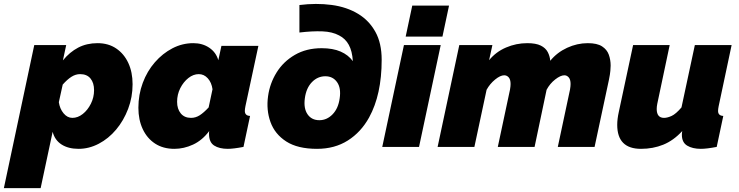

<svg xmlns="http://www.w3.org/2000/svg" viewBox="-82 -759 3818 992"><path d="M95 -526H260L243 -447Q278 -490 322 -513Q366 -536 422 -536Q478 -536 518.5 -508.5Q559 -481 581 -433.5Q603 -386 603 -324Q603 -257 580 -196.5Q557 -136 518 -89.5Q479 -43 428.5 -16.5Q378 10 324 10Q271 10 236 -12.5Q201 -35 190 -78L128 213H-62ZM292 -150Q320 -150 345.5 -170Q371 -190 387.5 -223Q404 -256 404 -293Q404 -331 385.5 -353.5Q367 -376 332 -376Q309 -376 287.5 -362.5Q266 -349 242 -322L222 -231Q227 -197 246.5 -173.5Q266 -150 292 -150Z M819 10Q761 10 719.5 -17Q678 -44 655.5 -92Q633 -140 633 -202Q633 -270 655.5 -330.5Q678 -391 718 -437Q758 -483 809 -509.5Q860 -536 917 -536Q964 -536 999 -512.5Q1034 -489 1046 -448L1062 -522H1253L1186 -210Q1183 -195 1183 -186Q1183 -161 1210 -160L1176 0Q1150 5 1129.5 7.5Q1109 10 1095 10Q1051 10 1024.5 -7Q998 -24 998 -67Q998 -71 998 -74.5Q998 -78 999 -82Q963 -34 915.5 -12Q868 10 819 10ZM905 -150Q929 -150 950 -163.5Q971 -177 996 -204L1016 -298Q1011 -333 991.5 -354.5Q972 -376 945 -376Q917 -376 891.5 -356Q866 -336 849.5 -303.5Q833 -271 833 -233Q833 -196 852 -173Q871 -150 905 -150Z M1556 10Q1456 10 1397 -28Q1338 -66 1315.5 -128.5Q1293 -191 1303 -262Q1312 -328 1347 -384.5Q1382 -441 1441.5 -475.5Q1501 -510 1580 -510Q1638 -510 1678 -492.5Q1718 -475 1741 -443Q1738 -495 1720 -527.5Q1702 -560 1670 -576Q1635 -595 1583.5 -597Q1532 -599 1465 -591V-733Q1552 -744 1631 -733.5Q1710 -723 1769 -687Q1825 -653 1857.5 -594.5Q1890 -536 1890 -450Q1890 -270 1825 -152Q1783 -76 1715 -33Q1647 10 1556 10ZM1568 -138Q1607 -138 1636.5 -168.5Q1666 -199 1673 -251Q1681 -304 1659.5 -334.5Q1638 -365 1599 -365Q1559 -365 1529.5 -334.5Q1500 -304 1493 -251Q1486 -199 1507 -168.5Q1528 -138 1568 -138Z M2048 -730H2238L2204 -570H2014ZM2005 -526H2195L2083 0H1893Z M2291 -526H2462L2445 -448Q2480 -491 2532.5 -513.5Q2585 -536 2642 -536Q2687 -536 2712 -523.5Q2737 -511 2748 -490Q2759 -469 2761 -445Q2796 -488 2848 -512Q2900 -536 2955 -536Q3003 -536 3028.5 -519.5Q3054 -503 3063.5 -476.5Q3073 -450 3073 -420Q3073 -411 3071.5 -393Q3070 -375 3064 -346L2990 0H2800L2863 -296Q2866 -313 2866 -325Q2866 -348 2856.5 -359Q2847 -370 2834 -370Q2814 -370 2786.5 -348.5Q2759 -327 2742 -295L2680 0H2490L2553 -296Q2556 -313 2556 -325Q2556 -348 2546.5 -359Q2537 -370 2523 -370Q2503 -370 2476 -348Q2449 -326 2432 -295L2369 0H2179Z M3230 10Q3107 10 3107 -114Q3107 -129 3109 -145.5Q3111 -162 3115 -180L3189 -526H3378L3314 -223Q3311 -208 3311 -196Q3311 -150 3349 -150Q3366 -150 3388 -160Q3410 -170 3439 -204L3508 -526H3698L3631 -210Q3628 -195 3628 -186Q3628 -161 3655 -160L3621 0Q3595 5 3574.5 7.5Q3554 10 3539 10Q3496 10 3468.5 -6.5Q3441 -23 3441 -63Q3441 -68 3441.5 -72.5Q3442 -77 3443 -82Q3398 -33 3345 -11.5Q3292 10 3230 10Z"/></svg>

Font: Raleway Black
Style: Italic
Weight: 900
Italic angle: -12°
Designer: Matt McInerney, Pablo Impallari, Rodrigo Fuenzalida
Foundry: Matt McInerney, Pablo Impallari, Rodrigo Fuenzalida
Version: Version 4.101;RELEASE